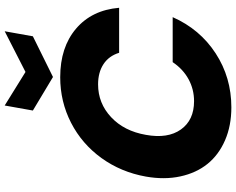

<svg xmlns="http://www.w3.org/2000/svg" viewBox="-112 -870 987 802"><g transform="rotate(-90 381.0 -468.5)"><path d="M44.9 -352.1Q63.5 -456.1 122.3 -537.6Q181.2 -619.1 269.5 -664.6Q357.9 -710 460 -710Q585 -710 662.6 -644Q740.2 -578.1 750 -463.9H562Q548.8 -506.8 514.4 -529.3Q480 -551.8 430.2 -551.8Q351.1 -551.8 293 -497.3Q234.9 -442.9 219.2 -352.1Q202.6 -260.7 241.7 -205.8Q280.8 -150.9 359.9 -150.9Q409.2 -150.9 451.4 -173.8Q493.7 -196.8 522.9 -240.2H710.9Q660.6 -126.5 559.8 -60.8Q459 4.9 334 4.9Q257.3 4.9 196.5 -21.5Q135.7 -47.9 97.9 -94.7Q60.1 -141.6 45.7 -208Q31.2 -274.4 44.9 -352.1ZM481.9 -855 651.9 -941.9 630.9 -824.2 460.9 -740.2 320.8 -824.2 341.8 -941.9Z"/></g></svg>

Font: Poppins
Style: Bold Italic
Weight: 700
Italic angle: -10°
Designer: Ninad Kale (Devanagari), Jonny Pinhorn (Latin)
Foundry: Indian Type Foundry
Version: Version 3.200;PS 1.000;hotconv 16.6.54;makeotf.lib2.5.65590